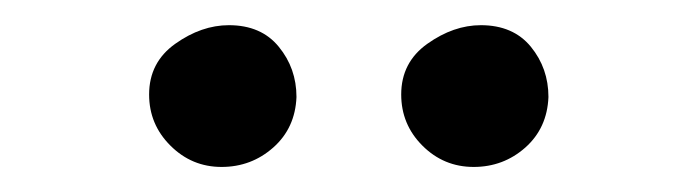

<svg xmlns="http://www.w3.org/2000/svg" viewBox="-20 -673 560 154"><path d="M419.9 -595.2Q418.9 -570.3 401.4 -554.7Q383.8 -539.1 359.9 -539.1Q335.9 -539.1 318.8 -556.2Q301.8 -573.2 301.8 -597.2Q301.8 -623 322.8 -637.9Q343.8 -652.8 365.7 -652.8Q391.6 -652.8 405.8 -635.5Q419.9 -618.2 419.9 -595.2ZM217.8 -595.2Q216.8 -570.3 199.2 -554.7Q181.6 -539.1 157.7 -539.1Q133.8 -539.1 116.7 -556.2Q99.6 -573.2 99.6 -597.2Q99.6 -623 120.6 -637.9Q141.6 -652.8 163.6 -652.8Q189.5 -652.8 203.6 -635.5Q217.8 -618.2 217.8 -595.2Z"/></svg>

Font: Aref Ruqaa
Style: Regular
Weight: 400
Designer: Abdullah Aref
Version: Version 1.002